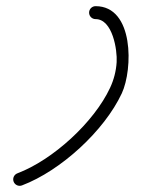

<svg xmlns="http://www.w3.org/2000/svg" viewBox="-20 -582 514 623"><path d="M290.1 -520C290.1 -520 290.1 -520 290.1 -520C345.5 -520 361 -419.3 358.5 -380.3C356.7 -351.4 349.4 -323.1 337.1 -296.9C285.1 -185.4 152.1 -63.4 36.4 -19.6C25.6 -15.5 20.1 -3.4 24.2 7.4C28.3 18.3 40.5 23.7 51.3 19.6C177.2 -28 318.6 -157.8 375.2 -279.1C411.4 -356.8 415.4 -562 290.1 -562C278.5 -562 269.1 -552.6 269.1 -541C269.1 -529.4 278.5 -520 290.1 -520Z"/></svg>

Font: FRB American Cursive Guidelines Medium
Style: Italic
Weight: 500
Italic angle: -25°
Version: Version 2.0;Modular Font Editor K font №1